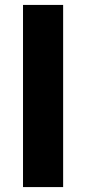

<svg xmlns="http://www.w3.org/2000/svg" viewBox="-20 -760 350 780"><path d="M73.5 0V-740H236.5V0Z"/></svg>

Font: Encode Sans Semi Expanded
Style: Bold
Weight: 700
Width: 6
Designer: Multiple Designers
Foundry: Impallari Type
Version: Version 3.000; ttfautohint (v1.8.3) -l 8 -r 50 -G 200 -x 14 